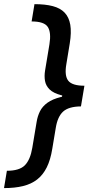

<svg xmlns="http://www.w3.org/2000/svg" viewBox="-34 -791 489 948"><path d="M373 -310.5Q307.6 -310.5 268.6 -320.8Q229.5 -331.1 210.9 -349.4Q192.4 -367.7 188.2 -391.6Q184.1 -415.5 188.5 -442.4L210 -571.8Q219.7 -630.4 202.1 -657.7Q184.6 -685.1 122.1 -685.1L136.2 -770.5Q189.5 -770.5 226.6 -760.7Q263.7 -751 285.2 -728.5Q306.6 -706.1 313 -668.9Q319.3 -631.8 310.5 -577.1L293.5 -473.6Q283.7 -417 303.2 -392.3Q322.8 -367.7 382.8 -367.7ZM-14.2 137.7 0 52.2Q62 52.2 88.9 24.9Q115.7 -2.4 125.5 -61.5L147 -189.9Q151.4 -217.3 163.3 -241.5Q175.3 -265.6 200.2 -283.7Q225.1 -301.8 267.6 -312.3Q310.1 -322.8 375 -322.8L365.7 -265.6Q305.2 -265.1 277.6 -240Q250 -214.8 241.2 -158.7L224.1 -56.2Q215.3 -1.5 196.8 35.6Q178.2 72.8 149.4 95.2Q120.6 117.7 79.8 127.7Q39.1 137.7 -14.2 137.7ZM365.7 -265.6 264.2 -265.1 281.2 -368.2 382.8 -367.7Z"/></svg>

Font: Inter 17pt Medium
Style: Italic
Weight: 500
Italic angle: -9.3988°
Version: Version 4.001;git-66647c0bb